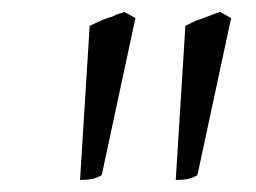

<svg xmlns="http://www.w3.org/2000/svg" viewBox="-20 -718 426 319"><path d="M308 -427 364 -688 346 -698C343 -697 338 -696 334 -694L318 -688C303 -682 311 -687 288 -675L272 -419C288 -419 298 -421 308 -427ZM149 -427 205 -688 187 -698C184 -697 180 -696 174 -694C159 -686 168 -694 129 -675L113 -419C129 -419 139 -421 149 -427Z"/></svg>

Font: Temporarium
Style: Italic
Weight: 400
Italic angle: -7°
Version: Version 1.1